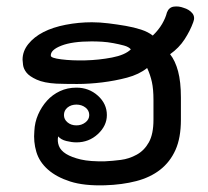

<svg xmlns="http://www.w3.org/2000/svg" viewBox="-20 -557 632 583"><path d="M566.7 -489.4Q557.6 -464.1 540.7 -437.9Q523.7 -411.6 496.5 -392.4Q512.1 -372.7 520.7 -340.7Q529.3 -308.6 529.3 -261.1V-193.4Q529.3 -138.4 512.9 -101.8Q496.5 -65.2 466.4 -41.7Q436.4 -18.2 393.7 -7.1Q351 4 299 5.6Q235.4 7.6 193.4 -5.8Q151.5 -19.2 125.5 -42.2Q99.5 -65.2 90.4 -95.7Q81.3 -126.3 84.3 -159.1Q85.4 -185.4 95.7 -209.1Q106.1 -232.8 122.7 -251.3Q139.4 -269.7 162.1 -280.3Q184.8 -290.9 212.1 -290.9Q250 -290.9 277.3 -266.4Q304.5 -241.9 304.5 -207.6Q304.5 -175.3 277.3 -150Q250 -124.7 212.1 -124.7Q198 -124.7 181.6 -128.8Q165.2 -132.8 156.6 -142.9Q153.5 -128.3 158.8 -114.1Q164.1 -100 180.8 -89.6Q197.5 -79.3 225.5 -72.7Q253.5 -66.2 299 -67.2Q321.7 -68.2 347 -71.5Q372.2 -74.7 395.2 -87.4Q418.2 -100 432.1 -125Q446 -150 446 -193.4V-253.5Q446 -286.4 441.2 -308.1Q436.4 -329.8 426.8 -350.5Q402 -330.8 365.7 -321.2Q329.3 -311.6 290.2 -306.8Q251 -302 214.1 -302Q177.3 -302 151.5 -303Q113.6 -305.1 91.4 -315.2Q69.2 -325.3 60.4 -336.6Q51.5 -348 50 -359.8Q48.5 -371.7 48.5 -375.8Q48.5 -401.5 65.9 -423.2Q83.3 -444.9 111.9 -459.6Q140.4 -474.2 179.5 -481.8Q218.7 -489.4 259.1 -489.4Q282.8 -489.4 309.6 -486.1Q336.4 -482.8 361.4 -478.5Q386.4 -474.2 408.1 -467.2Q429.8 -460.1 443.9 -449Q461.6 -466.2 472.2 -484.3Q482.8 -502.5 486.9 -519.2Q492.9 -534.8 507.8 -536.9Q522.7 -538.9 537.4 -533.3Q554.5 -528.3 563.9 -516.9Q573.2 -505.6 566.7 -489.4ZM377.3 -407.1Q371.2 -414.6 356.6 -418.7Q341.9 -422.7 324.2 -426Q306.6 -429.3 290.2 -430.3Q273.7 -431.3 258.1 -431.3Q199.5 -431.3 166.4 -418.4Q133.3 -405.6 134.3 -387.9Q134.3 -380.8 166.2 -376.8Q198 -372.7 239.1 -373.7Q280.3 -374.7 319.9 -382.3Q359.6 -389.9 377.3 -407.1ZM251 -207.6Q251 -221.7 239.4 -230.6Q227.8 -239.4 212.1 -239.4Q196 -239.4 185.1 -230.6Q174.2 -221.7 174.2 -207.6Q174.2 -194.4 185.1 -185.4Q196 -176.3 212.1 -176.3Q227.8 -176.3 239.4 -185.4Q251 -194.4 251 -207.6Z"/></svg>

Font: Myanmar KatKuu
Style: Regular
Weight: 400
Designer: Khon Soe Zaw Thu
Foundry: MPUA
Version: Version 1.00 September 13, 2016, initial release